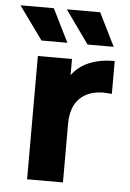

<svg xmlns="http://www.w3.org/2000/svg" viewBox="-71 -729 518 768"><g transform="rotate(5 188.0 -345.5)"><path d="M375 -502V-370Q351 -372 342 -372Q281 -372 246 -337.5Q211 -303 211 -234V0H67V-495H204V-430Q230 -466 273.5 -484Q317 -502 375 -502ZM-20 -691H114L180 -558H76ZM166 -691H300L366 -558H261Z"/></g></svg>

Font: Montserrat Ace
Style: Bold
Weight: 700
Designer: Julieta Ulanovsky
Foundry: Julieta Ulanovsky
Version: Version 1